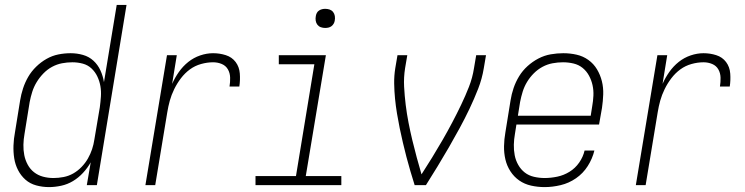

<svg xmlns="http://www.w3.org/2000/svg" viewBox="-20 -755 3040 783"><path d="M180 8Q153 8 127.5 1Q102 -6 83.5 -22.5Q65 -39 53.5 -61.5Q42 -84 38 -109.5Q34 -135 35 -162Q36 -189 41 -215L62 -345Q66 -370 74 -394.5Q82 -419 95 -441.5Q108 -464 127.5 -483Q147 -502 170 -515Q193 -528 218 -533Q243 -538 268 -538Q294 -538 318.5 -531Q343 -524 361 -507.5Q379 -491 389.5 -468Q400 -445 404 -420L456 -735H496L375 0H334L350 -93Q337 -70 318.5 -50Q300 -30 277.5 -16.5Q255 -3 229.5 2.5Q204 8 180 8ZM198 -29Q218 -29 239 -33Q260 -37 278.5 -47.5Q297 -58 312.5 -74Q328 -90 338.5 -108.5Q349 -127 355.5 -146.5Q362 -166 365 -187L387 -317Q390 -339 391.5 -361Q393 -383 389.5 -403.5Q386 -424 377 -443Q368 -462 353 -476Q338 -490 317.5 -495.5Q297 -501 275 -501Q254 -501 233 -497Q212 -493 192.5 -482.5Q173 -472 157 -455.5Q141 -439 129.5 -420Q118 -401 111.5 -380.5Q105 -360 101 -339L80 -209Q76 -187 75.5 -165Q75 -143 79 -122.5Q83 -102 93 -83.5Q103 -65 119 -52.5Q135 -40 155.5 -34.5Q176 -29 198 -29Z M573 0 661 -530H701L682 -413Q693 -438 709.5 -461.5Q726 -485 748 -502.5Q770 -520 796.5 -529Q823 -538 849 -538Q876 -538 901 -530Q926 -522 941 -502Q956 -482 958 -455Q960 -428 956 -402H916Q919 -420 918.5 -438.5Q918 -457 909.5 -472Q901 -487 884.5 -494Q868 -501 849 -501Q825 -501 800 -494Q775 -487 754.5 -472Q734 -457 718 -436Q702 -415 690.5 -391.5Q679 -368 672.5 -344.5Q666 -321 662 -296L613 0Z M1022 0V-37H1187L1262 -493H1117V-530H1309L1227 -37H1372V0ZM1306 -641Q1297 -641 1288.5 -644Q1280 -647 1274.5 -654Q1269 -661 1267.5 -670.5Q1266 -680 1268 -690Q1269 -696 1272 -702Q1275 -708 1281 -712Q1287 -716 1293.5 -717.5Q1300 -719 1306 -719Q1316 -719 1324.5 -716Q1333 -713 1338.5 -706Q1344 -699 1345.5 -689.5Q1347 -680 1345 -670Q1344 -664 1340.5 -658Q1337 -652 1331.5 -648Q1326 -644 1319.5 -642.5Q1313 -641 1306 -641Z M1671 0Q1662 -29 1653.5 -57.5Q1645 -86 1637.5 -115Q1630 -144 1623 -173.5Q1616 -203 1610 -232.5Q1604 -262 1599 -292Q1594 -322 1591 -352.5Q1588 -383 1587.5 -414.5Q1587 -446 1592 -477L1601 -530H1641L1632 -477Q1626 -439 1628 -401.5Q1630 -364 1634.5 -327.5Q1639 -291 1646 -255Q1653 -219 1661.5 -183.5Q1670 -148 1679.5 -113Q1689 -78 1699 -44Q1721 -78 1742.5 -113Q1764 -148 1784.5 -183.5Q1805 -219 1824 -255Q1843 -291 1860.5 -327.5Q1878 -364 1892.5 -401Q1907 -438 1913 -477L1922 -530H1962L1953 -477Q1946 -434 1930 -393Q1914 -352 1895 -312Q1876 -272 1854.5 -232.5Q1833 -193 1810.5 -154Q1788 -115 1764.5 -76.5Q1741 -38 1717 0Z M2201 8Q2173 8 2146 2Q2119 -4 2097.5 -19Q2076 -34 2061.5 -56.5Q2047 -79 2041 -105Q2035 -131 2035.5 -159Q2036 -187 2041 -215L2062 -345Q2066 -371 2074.5 -396Q2083 -421 2097 -444Q2111 -467 2131.5 -485.5Q2152 -504 2176 -516.5Q2200 -529 2226 -533.5Q2252 -538 2277 -538Q2305 -538 2331.5 -532Q2358 -526 2379.5 -510.5Q2401 -495 2414.5 -472.5Q2428 -450 2434.5 -424Q2441 -398 2440 -370Q2439 -342 2435 -315L2423 -247H2086L2080 -209Q2076 -187 2075.5 -165Q2075 -143 2079 -122Q2083 -101 2093.5 -82.5Q2104 -64 2120 -51.5Q2136 -39 2157.5 -34Q2179 -29 2201 -29Q2226 -29 2252.5 -34.5Q2279 -40 2302.5 -54.5Q2326 -69 2342 -92Q2358 -115 2364 -141H2404Q2396 -108 2377 -78Q2358 -48 2329 -28Q2300 -8 2266.5 0Q2233 8 2201 8ZM2389 -283 2395 -321Q2399 -343 2400 -365Q2401 -387 2396.5 -407.5Q2392 -428 2382 -446.5Q2372 -465 2356 -478Q2340 -491 2319 -496Q2298 -501 2276 -501Q2255 -501 2233.5 -497Q2212 -493 2192.5 -482.5Q2173 -472 2157 -456Q2141 -440 2129.5 -421Q2118 -402 2111.5 -381Q2105 -360 2101 -339L2092 -283Z M2573 0 2661 -530H2701L2682 -413Q2693 -438 2709.5 -461.5Q2726 -485 2748 -502.5Q2770 -520 2796.5 -529Q2823 -538 2849 -538Q2876 -538 2901 -530Q2926 -522 2941 -502Q2956 -482 2958 -455Q2960 -428 2956 -402H2916Q2919 -420 2918.5 -438.5Q2918 -457 2909.5 -472Q2901 -487 2884.5 -494Q2868 -501 2849 -501Q2825 -501 2800 -494Q2775 -487 2754.5 -472Q2734 -457 2718 -436Q2702 -415 2690.5 -391.5Q2679 -368 2672.5 -344.5Q2666 -321 2662 -296L2613 0Z"/></svg>

Font: Iosevka Curly XLtObl
Style: Regular
Weight: 200
Italic angle: -9°
Monospace: yes
Designer: Belleve Invis
Foundry: Belleve Invis
Version: Version 11.1.0; ttfautohint (v1.8.3)